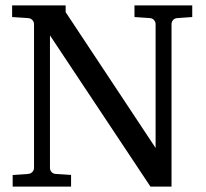

<svg xmlns="http://www.w3.org/2000/svg" viewBox="-20 -691 761 711"><path d="M636.2 -624Q625.5 -623 620.4 -616.2Q615.2 -609.4 615.2 -602.1V0H537.1L165 -560.1V-68.8Q165 -61.5 170.2 -54.7Q175.3 -47.9 186 -46.9L243.2 -43V0H26.9V-43L84 -46.9Q94.7 -47.9 100.3 -54.7Q106 -61.5 106 -68.8V-602.1Q106 -609.4 100.3 -616.2Q94.7 -623 84 -624L24.9 -627.9V-670.9H223.1V-646L556.2 -143.1V-602.1Q556.2 -609.4 550.8 -616.2Q545.4 -623 535.2 -624L478 -627.9V-670.9H691.9V-627.9Z"/></svg>

Font: Charis SIL APac
Style: Regular
Weight: 400
Foundry: SIL International
Version: Version 5.000